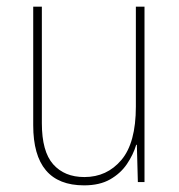

<svg xmlns="http://www.w3.org/2000/svg" viewBox="-20 -548 540 578"><path d="M233 10Q80 10 80 -171V-528H106V-177Q106 -92 140 -53.5Q174 -15 234 -15Q302 -15 345.5 -66.5Q389 -118 389 -227V-528H415V0H395L392 -112H390Q381 -82 362 -54Q343 -26 311.5 -8Q280 10 233 10Z"/></svg>

Font: Noto Sans Mono ExtraCondensed Thin
Style: Regular
Weight: 100
Width: 2
Designer: Monotype Design Team
Foundry: Monotype Imaging Inc.
Version: Version 2.014; ttfautohint (v1.8.4.7-5d5b)